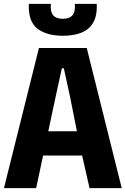

<svg xmlns="http://www.w3.org/2000/svg" viewBox="-26 -976 651 996"><path d="M-5.5 0 176 -727H424L605.5 0H438.5L385 -235L473.5 -169H150L155 -295H439.5L384.5 -237L337.5 -473.5L305 -622H295L262.5 -473.5L161.5 0ZM300 -790.5Q217 -790.5 168.5 -827Q120 -863.5 123.5 -956H238Q234 -916 249.5 -897.2Q265 -878.5 300 -878.5Q334.5 -878.5 350.2 -897.2Q366 -916 362 -956H476Q478.5 -894.5 457.2 -858.2Q436 -822 395.5 -806.2Q355 -790.5 300 -790.5Z"/></svg>

Font: Spline Sans Mono
Style: Regular
Weight: 400
Monospace: yes
Designer: Eben Sorkin, Mirko Velimirovic
Foundry: Sorkin Type
Version: Version 1.004